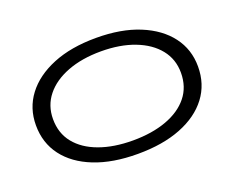

<svg xmlns="http://www.w3.org/2000/svg" viewBox="-105 -804 1209 993"><g transform="rotate(-20 500.0 -308.0)"><path d="M500 11Q362 11 262 -28.5Q162 -68 108 -139.5Q54 -211 54 -308Q54 -402 108 -473.5Q162 -545 262 -586Q362 -627 500 -627Q638 -627 738 -586Q838 -545 892 -473.5Q946 -402 946 -308Q946 -211 892 -139.5Q838 -68 738 -28.5Q638 11 500 11ZM500 -63Q605 -63 684.5 -92Q764 -121 808 -175.5Q852 -230 852 -308Q852 -382 808 -437Q764 -492 684.5 -522.5Q605 -553 500 -553Q395 -553 315.5 -522.5Q236 -492 192 -437Q148 -382 148 -308Q148 -230 192 -175.5Q236 -121 315.5 -92Q395 -63 500 -63Z"/></g></svg>

Font: Inconsolata UltraExpanded Thin
Style: Regular
Weight: 100
Width: 9
Monospace: yes
Designer: Raph Levien, Cyreal, Brenton Simpson
Foundry: Raph Levien, Cyreal, Google
Version: Version 3.100; ttfautohint (v1.8.4.7-5d5b)